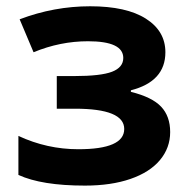

<svg xmlns="http://www.w3.org/2000/svg" viewBox="-20 -576 595 606"><path d="M227.1 -105Q372.1 -105 372.1 -168.9Q372.1 -232.9 216.8 -232.9H159.2V-335.9H213.9Q298.3 -335.9 333.7 -349.6Q369.1 -363.3 369.1 -393.1Q369.1 -445.8 257.8 -445.8Q169.9 -445.8 85.9 -411.1L42 -515.1Q150.4 -556.2 264.6 -556.2Q378.9 -556.2 440.4 -517.1Q502 -478 502 -411.1Q502 -318.8 393.1 -291V-286.1Q460 -269.5 488.5 -239.3Q517.1 -209 517.1 -159.2Q517.1 -109.4 484.9 -70.8Q452.6 -32.2 391.6 -11.2Q330.6 9.8 248 9.8Q111.3 9.8 38.1 -23.9V-147Q128.4 -105 227.1 -105Z"/></svg>

Font: NotoSans-Bold
Style: Bold
Weight: 700
Designer: Monotype Design team
Foundry: Monotype Imaging Inc.
Version: Version 1.04